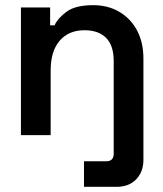

<svg xmlns="http://www.w3.org/2000/svg" viewBox="-20 -523 631 743"><path d="M61 0V-494H174V-425H191Q204 -453 238 -478Q272 -503 341 -503Q398 -503 442 -477Q486 -451 510.5 -405Q535 -359 535 -296V0H420V-287Q420 -347 390.5 -376.5Q361 -406 307 -406Q246 -406 211 -365.5Q176 -325 176 -250V0ZM305 200V101H392Q420 101 420 71V0H535V95Q535 142 507 171Q479 200 431 200Z"/></svg>

Font: Space Grotesk Frontify SemiBold
Style: Regular
Weight: 600
Designer: Florian Karsten
Version: Version 2.000